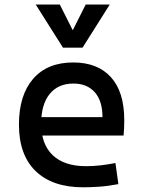

<svg xmlns="http://www.w3.org/2000/svg" viewBox="-20 -796 626 826"><path d="M337.9 9.8Q205.6 9.8 133.5 -59.8Q61.5 -129.4 61.5 -259.8Q61.5 -386.7 122.6 -457Q183.6 -527.3 294.9 -527.3Q399.9 -527.3 457.3 -463.9Q514.6 -400.4 514.6 -279.3Q514.6 -243.7 511.7 -212.9H148.4V-292H420.9Q420.9 -361.8 387.7 -399.2Q354.5 -436.5 295.9 -436.5Q230 -436.5 193.6 -391.6Q157.2 -346.7 157.2 -264.6Q157.2 -174.8 207.3 -127.9Q257.3 -81.1 349.6 -81.1Q381.8 -81.1 413.1 -84.7Q444.3 -88.4 476.6 -94.7L489.3 -3.9Q443.4 4.9 405.3 7.3Q367.2 9.8 337.9 9.8ZM251 -590.8 133.8 -776.4H237.3L297.9 -656.2H288.1L348.6 -776.4H452.1L335 -590.8Z"/></svg>

Font: Cascadia Code
Style: Regular
Weight: 400
Monospace: yes
Designer: Aaron Bell
Foundry: Saja Typeworks
Version: Version 2106.017